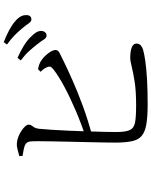

<svg xmlns="http://www.w3.org/2000/svg" viewBox="90 -911 820 1040"><g transform="rotate(-90 500.0 -391.0)"><path d="M781 -598.3Q765.6 -618.5 744.8 -641.8Q724.1 -665 692.6 -688.6L706.9 -706.1Q744.6 -689.2 772.6 -671.7Q800.6 -654.3 818.5 -636Q836.7 -618.3 844.9 -604.4Q853.2 -590.5 852.4 -575.7Q851.6 -563.4 844 -555.7Q836.3 -547.9 825.2 -548.7Q813.8 -550.3 804.9 -565Q795.9 -579.7 781 -598.3ZM866.5 -680.5Q850.6 -699.9 831.3 -719.4Q812 -739 778.7 -763.5L792 -780.8Q829.1 -766.1 857.6 -750.8Q886.1 -735.4 904.1 -719.4Q923.9 -702.5 931.4 -687.8Q938.9 -673.1 938.1 -656.7Q938.1 -644.2 931.7 -637.5Q925.3 -630.9 914.4 -630.9Q902.3 -631.7 892.6 -646.6Q882.9 -661.5 866.5 -680.5ZM174.7 -696.5Q192.1 -701.1 210.7 -706.1Q229.4 -711 245.7 -709.4Q261.4 -708.6 278.3 -701.9Q295.3 -695.3 310.5 -685.4Q325.8 -675.5 335.4 -664.9Q344.9 -654.3 344.9 -645.6Q344.9 -636.2 340 -630Q335.1 -623.8 330 -615.3Q324.8 -606.8 322.6 -591Q320.2 -568.4 317.3 -525.1Q314.4 -481.9 312.1 -429.6Q309.9 -377.3 308.3 -325.3Q306.7 -273.3 305.7 -231.6Q304.7 -190 304.9 -168.5Q305.1 -119.7 315.7 -97.4Q326.3 -75.1 357 -69.4Q387.7 -63.7 447.4 -63.7Q526.8 -63.7 577.8 -71.7Q628.8 -79.8 659.6 -87.7Q690.3 -95.6 707.4 -95.6Q742 -95.6 762.9 -87.4Q783.9 -79.2 783.9 -61.6Q783.9 -46.9 774.6 -38.8Q765.3 -30.7 750.6 -25.9Q730.3 -19.9 690.3 -14Q650.3 -8.2 591.2 -4.7Q532.2 -1.2 454.4 -1.2Q387.3 -1.2 346.2 -8.4Q305.2 -15.5 283.9 -33.6Q262.6 -51.8 255.3 -85.8Q248 -119.7 247.6 -172.4Q247.4 -194.9 248.2 -234.3Q249 -273.8 250 -321.9Q251 -370.1 252.3 -420.7Q253.5 -471.2 254.2 -516Q254.9 -560.7 255.1 -593.1Q255.3 -625.6 253.7 -637.1Q251.4 -658.4 233.1 -665.9Q214.7 -673.3 175.4 -678.8ZM631.1 -581.7 645.4 -595Q660.1 -592.3 671.3 -588.2Q682.6 -584 692.6 -577.1Q713.4 -563.3 731.3 -539.8Q749.2 -516.3 749.2 -500.3Q749.2 -485.6 731.3 -477.4Q713.3 -469.2 685.1 -454.6Q647.9 -436.4 586.6 -409Q525.3 -381.7 447.5 -352.9Q369.7 -324.2 281.3 -300.6L274.2 -335.6Q348 -359.9 419.5 -390.3Q491 -420.8 549.7 -452.2Q608.4 -483.7 642.8 -510.6Q656.1 -520.8 658.5 -528.4Q661 -536 654.8 -548.3Q651.2 -557.6 644.5 -566.2Q637.9 -574.9 631.1 -581.7Z"/></g></svg>

Font: Noto Serif HK
Style: Regular
Weight: 200
Designer: Ryoko NISHIZUKA 西塚涼子 (kana & ideographs); Frank Grießhammer (Latin, Greek & Cyrillic); Wenlong ZHANG 张文龙 (bopomofo); San
Foundry: Adobe
Version: Version 2.001;hotconv 1.1.0;makeotfexe 2.6.0